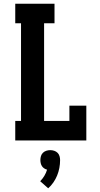

<svg xmlns="http://www.w3.org/2000/svg" viewBox="-20 -755 540 1032"><path d="M62 0V-105H93V-630H62V-735H273V-630H217V-105H353V-187H444V0ZM239 257 196 219Q209 206 218.5 190Q228 174 233 157Q225 155 217.5 150Q210 145 205.5 138Q201 131 199 122.5Q197 114 197 105Q197 95 200 84.5Q203 74 210.5 66.5Q218 59 228.5 55.5Q239 52 250 52Q261 52 271.5 55.5Q282 59 289.5 66.5Q297 74 300 84.5Q303 95 303 105Q303 127 299 148Q295 169 287 188.5Q279 208 267 225.5Q255 243 239 257Z"/></svg>

Font: Iosevka Curly Slab Extrabold
Style: Regular
Weight: 800
Monospace: yes
Designer: Belleve Invis
Foundry: Belleve Invis
Version: Version 22.1.2; ttfautohint (v1.8.4)